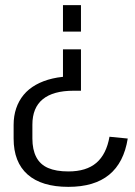

<svg xmlns="http://www.w3.org/2000/svg" viewBox="-20 -560 524 747"><path d="M33 -74Q33 -109 43 -138.5Q53 -168 72 -191Q91 -214 119.5 -230Q148 -246 184.5 -254.5Q221 -263 266 -263L225 -234V-368H295V-207H266Q187 -207 146.5 -174Q106 -141 106 -75V-21Q106 22 121 51Q136 80 167 93.5Q198 107 246 107Q316 107 355 73.5Q394 40 406 -28L477 -21Q462 73 404.5 120Q347 167 246 167Q142 167 87.5 119Q33 71 33 -21ZM225 -437V-540H295V-437Z"/></svg>

Font: Pathway Extreme SemiCondensed Light
Style: Regular
Weight: 300
Width: 4
Version: Version 1.001;gftools[0.9.26]